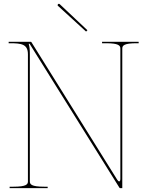

<svg xmlns="http://www.w3.org/2000/svg" viewBox="-20 -977 755 997"><path d="M434 -820 290 -955.5C287 -958.5 283 -957 281.5 -955.5C280 -954 277.5 -950 280.5 -947L427 -813ZM25 -760V-752.5H31C91 -752.5 125 -748 125 -695V-35C125 -20.5 118.5 -7.5 50 -7.5H30V0H227.5V-7.5H210C141.5 -7.5 135 -20.5 135 -35V-694.5C135 -722.5 133.5 -732 129 -750H133.5L600 -2.5C601 -0.5 603 0 604.5 0H615V-725C615 -740.5 624 -752.5 690 -752.5H700V-760H510V-752.5H530C596 -752.5 605 -740.5 605 -725V-48C605 -39.5 602.5 -35 599 -35C596 -35 592 -38 588.5 -44L143.5 -757.5C143 -758.5 141.5 -760 139.5 -760Z"/></svg>

Font: ZnikomitSC
Style: Regular
Weight: 100
Designer: gluk
Foundry: gluk
Version: Version 0.55